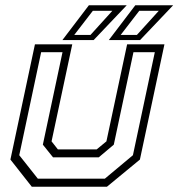

<svg xmlns="http://www.w3.org/2000/svg" viewBox="-20 -708 676 728"><path d="M100.5 0 19.5 -103 112.5 -540H254L175.5 -172L199.5 -141.5H346.5L383.5 -172L462 -540H603.5L510.5 -103L385.5 0ZM123.5 -30.5H377.5L484 -119.5L567 -510H486L411.5 -159.5L354.5 -111.5H181L142.5 -159.5L217 -510H136L53 -119.5ZM392.5 -556 493 -688H636.5L511 -556ZM261.5 -575.5H323L406 -667H332ZM216.5 -556 317 -688H460.5L335 -556ZM437.5 -575.5H499L582 -667H508Z"/></svg>

Font: Tourney Light
Style: Italic
Weight: 300
Italic angle: -12°
Version: Version 1.015